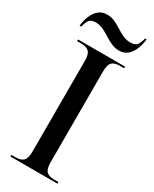

<svg xmlns="http://www.w3.org/2000/svg" viewBox="-230 -959 811 1014"><g transform="rotate(30 175.5 -452.5)"><path d="M32 0V-10H57Q90 -10 105 -25Q120 -40 120 -80V-635Q120 -674 105 -689Q90 -704 57 -704H32V-714H319V-704H293Q260 -704 245.5 -689Q231 -674 231 -633V-80Q231 -40 245.5 -25Q260 -10 293 -10H319V0ZM248 -771Q223 -771 201 -781Q179 -791 158 -804.5Q137 -818 115.5 -828.5Q94 -839 69 -839Q39 -839 28.5 -822Q18 -805 13 -781H3Q6 -813 17.5 -841.5Q29 -870 49.5 -887.5Q70 -905 101 -905Q126 -905 148 -895Q170 -885 190.5 -871.5Q211 -858 233 -848Q255 -838 279 -838Q309 -838 320 -854.5Q331 -871 336 -895H346Q342 -864 331 -835.5Q320 -807 299.5 -789Q279 -771 248 -771Z"/></g></svg>

Font: Noto Serif Display SemiCondensed Medium
Style: Regular
Weight: 500
Width: 4
Designer: Monotype Design Team
Foundry: Monotype Imaging Inc.
Version: Version 2.009